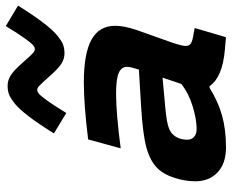

<svg xmlns="http://www.w3.org/2000/svg" viewBox="-90 -714 813 674"><g transform="rotate(-90 317.0 -377.5)"><path d="M383.8 -612.8Q358.9 -640.6 351.6 -647.2Q344.2 -653.8 337.9 -653.8Q331.5 -653.8 324.2 -647.7Q316.9 -641.6 300.3 -618.7Q283.7 -595.7 256.8 -551.8L185.1 -595.2Q219.2 -649.9 245.6 -684.3Q272 -718.8 291.5 -733.9Q311 -749 323.7 -753.4Q336.4 -757.8 353 -757.8Q371.6 -757.8 389.4 -746.6Q407.2 -735.4 435.1 -703.1Q460 -675.3 467.3 -668.7Q474.6 -662.1 481 -662.1Q487.3 -662.1 494.6 -668.2Q502 -674.3 518.6 -697.3Q535.2 -720.2 562 -764.2L633.8 -721.2Q599.6 -666.5 573.2 -632.1Q546.9 -597.7 527.3 -582.3Q507.8 -566.9 495.1 -562.5Q482.4 -558.1 465.8 -558.1Q447.3 -558.1 429.4 -569.3Q411.6 -580.6 383.8 -612.8ZM503.9 -180.2Q492.2 -145.5 492.2 -132.8Q492.2 -121.1 499.5 -115.5Q506.8 -109.9 523.9 -106.9L555.2 -101.1L522.9 8.8L479 4.9Q382.3 -3.4 351.1 -48.8H345.2Q296.9 -18.6 247.6 -4.9Q198.2 8.8 136.2 8.8Q79.6 8.8 48.3 -20.8Q17.1 -50.3 17.1 -99.1Q17.1 -134.8 29.3 -172.6Q41.5 -210.4 63 -231.9Q88.9 -257.8 135.3 -270.5Q181.6 -283.2 278.8 -289.1L409.2 -296.9Q418.9 -326.7 418.9 -337.9Q418.9 -358.4 397.5 -367.7Q376 -377 325.2 -377Q255.4 -377 132.8 -360.8L164.1 -475.1Q285.6 -490.2 365.2 -490.2Q465.3 -490.2 514.2 -463.4Q563 -436.5 563 -379.9Q563 -348.6 547.9 -304.2ZM200.2 -94.2Q234.9 -94.2 280.3 -108.2Q325.7 -122.1 358.9 -147.9L380.9 -213.9L295.9 -206.1Q240.7 -201.7 217.3 -195.8Q193.8 -189.9 183.1 -179.2Q163.1 -159.2 163.1 -127Q163.1 -111.8 173.3 -103Q183.6 -94.2 200.2 -94.2Z"/></g></svg>

Font: IntelOne Mono Bold
Style: Italic
Weight: 700
Italic angle: -16°
Designer: Fred Shallcrass
Foundry: Frere-Jones Type LLC
Version: Version 1.200;hotconv 1.1.0;makeotfexe 2.6.0;FJTRelease1.2